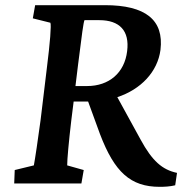

<svg xmlns="http://www.w3.org/2000/svg" viewBox="-20 -710 714 743"><path d="M35 0H295L304 -52L240 -70C240 -94 246 -160 256 -245L265 -317H321L367 -191C423 -44 485 13 598 13C616 13 638 12 658 7L665 -41C608 -53 569 -87 524 -170L434 -334C525 -364 590 -432 601 -517C615 -633 543 -690 386 -690H116L107 -639L175 -622C179 -613 174 -547 161 -444L137 -245C128 -177 115 -90 111 -70L37 -52ZM272 -377 282 -459C297 -579 303 -624 307 -632H364C443 -632 482 -591 472 -512C462 -428 402 -377 317 -377Z"/></svg>

Font: TPK Tissa Web SemiBold
Style: Italic
Weight: 600
Italic angle: -7°
Designer: Jacques Le Bailly, Suppakit Chalermlarp | Katatrad Co.,Ltd.
Foundry: Jacques Le Bailly, Cadson Demak Co.,Ltd.
Version: Version 5.000;Glyphs 3.1.2 (3151)